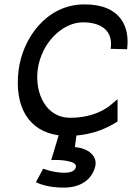

<svg xmlns="http://www.w3.org/2000/svg" viewBox="-20 -610 603 877"><path d="M300 -72C190 -72 139 -184 152 -290C167 -411 263 -508 359 -508C443 -508 496 -469 486 -392L485 -387L561 -385V-390C572 -479 538 -590 366 -590C190 -590 83 -432 65 -290C44 -121 112 -10 248 8L214 121H221C262 119 330 126 327 151C324 171 303 179 275 179C241 179 205 171 182 162L177 161L144 222L148 224C180 239 223 247 272 247C346 247 400 212 415 150C427 100 378 68 331 63C328 63 326 62 322 62L329 9C402 3 464 -21 515 -54L517 -56V-157L480 -126C435 -92 374 -72 300 -72Z"/></svg>

Font: Charger
Style: BdIt
Weight: 400
Designer: Jasper
Foundry: Cannot Into Space Fonts
Version: Version 0.98